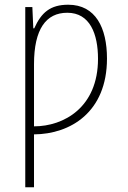

<svg xmlns="http://www.w3.org/2000/svg" viewBox="-20 -559 540 813"><path d="M87 234H124V10C278 9 433 -84 433 -311C433 -441 385 -539 269 -539C193 -539 155 -506 125 -439H121L117 -529H87ZM124 -24V-287C124 -436 175 -505 265 -505C361 -505 395 -415 395 -310C395 -104 250 -24 124 -24Z"/></svg>

Font: Noto Sans Mono ExtraCondensed ExtraLight
Style: Regular
Weight: 200
Width: 2
Designer: Monotype Design Team
Foundry: Monotype Imaging Inc.
Version: Version 2.014